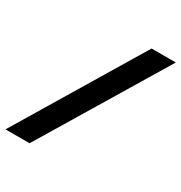

<svg xmlns="http://www.w3.org/2000/svg" viewBox="-222 -809 892 944"><g transform="rotate(30 223.5 -337.5)"><path d="M-56.7 14.2 366.7 -689.2H504.2L80 14.2Z"/></g></svg>

Font: Funnel Sans
Style: Bold Italic
Weight: 700
Italic angle: -14.036°
Designer: NORD ID, Kristian Moeller
Foundry: Dicotype
Version: Version 1.000